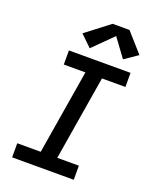

<svg xmlns="http://www.w3.org/2000/svg" viewBox="-175 -1079 950 1177"><g transform="rotate(20 300.0 -490.0)"><path d="M52 0V-92H205L296 -643H155V-735H557V-643H404L313 -92H454V0ZM270 -791 197 -862 351 -980H461L571 -856L485 -797L397 -917Z"/></g></svg>

Font: Iosevka Curly Slab SmBdExObl
Style: Regular
Weight: 600
Width: 7
Italic angle: -9°
Monospace: yes
Designer: Belleve Invis
Foundry: Belleve Invis
Version: Version 11.1.0; ttfautohint (v1.8.3)